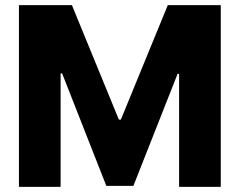

<svg xmlns="http://www.w3.org/2000/svg" viewBox="-20 -727 933 747"><path d="M259.8 -707 442.4 -261.7H450.2L632.8 -707H838.9V0H676.8V-439.5H670.9L499 -3.9H393.6L221.7 -441.4H215.8V0H53.7V-707Z"/></svg>

Font: Pretendard GOV ExtraBold
Style: Regular
Weight: 800
Designer: Base glyphs from Inter by Rasmus Andersson; Hangeul glyphs from Noto Sans CJK(Source Han Sans) by Jang Soo-young and Kan
Foundry: Kil Hyung-jin
Version: Version 1.309